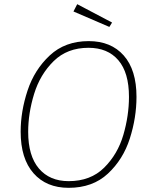

<svg xmlns="http://www.w3.org/2000/svg" viewBox="-20 -890 730 920"><path d="M634 -426Q634 -326 602 -226Q570 -126 497 -58Q424 10 309 10Q202 10 140.5 -60Q79 -130 79 -259Q79 -356 112 -456Q145 -556 218.5 -624.5Q292 -693 405 -693Q512 -693 573 -624Q634 -555 634 -426ZM115 -258Q115 -143 166.5 -82.5Q218 -22 309 -22Q414 -22 479 -86.5Q544 -151 571 -243.5Q598 -336 598 -426Q598 -542 547 -601.5Q496 -661 404 -661Q302 -661 237 -597Q172 -533 143.5 -440Q115 -347 115 -258ZM517 -782 504 -761 332 -835 350 -870Z"/></svg>

Font: FiraGO UltraLight
Style: Italic
Weight: 200
Italic angle: -8°
Designer: bBox Type GmbH
Foundry: bBox Type GmbH
Version: Version 1.001